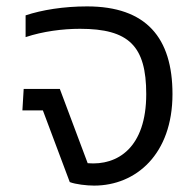

<svg xmlns="http://www.w3.org/2000/svg" viewBox="-20 -570 609 600"><path d="M230 -480C383 -480 437 -426 437 -276C437 -109 348 -52 254 -60L167 -292H54L50 -225H114L198 -1C216 6 251 10 274 10C405 10 519 -88 519 -276C519 -452 437 -550 252 -550C179 -550 111 -539 60 -522V-454C114 -472 176 -480 230 -480Z"/></svg>

Font: Kanit Light
Style: Regular
Weight: 300
Designer: Katatrad Team
Foundry: CadsonDemak
Version: Version 1.000;PS 001.000;hotconv 1.0.88;makeotf.lib2.5.64775